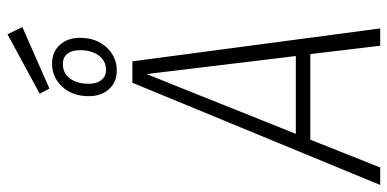

<svg xmlns="http://www.w3.org/2000/svg" viewBox="-306 -780 1069 530"><g transform="rotate(-90 229.0 -514.5)"><path d="M419.9 -987.8 250 -913.1 235.8 -939.9 399.9 -1028.8ZM299.8 -727.1Q267.6 -727.1 248.3 -748.8Q229 -770.5 229 -804.2Q229 -849.6 255.1 -877.7Q281.2 -905.8 318.8 -905.8Q351.1 -905.8 370.6 -884.3Q390.1 -862.8 390.1 -829.1Q390.1 -783.7 363.8 -755.4Q337.4 -727.1 299.8 -727.1ZM317.9 -876Q292.5 -876 277.8 -856.2Q263.2 -836.4 263.2 -804.2Q263.2 -782.7 273.4 -769.8Q283.7 -756.8 300.8 -756.8Q326.7 -756.8 341.3 -776.9Q356 -796.9 356 -829.1Q356 -851.6 345.9 -863.8Q335.9 -876 317.9 -876ZM266.1 -684.1H325.2L416 0H368.2L345.2 -192.9H108.9L32.2 0H-16.1ZM125 -232.9H339.8L290 -645Z"/></g></svg>

Font: Fira Sans Compressed ExtraLight
Style: Italic
Weight: 250
Width: 3
Italic angle: -8°
Designer: Carrois Corporate & Edenspiekermann AG
Foundry: Carrois Corporate GbR & Edenspiekermann AG
Version: Version 4.203;PS 004.203;hotconv 1.0.88;makeotf.lib2.5.64775